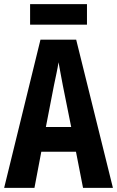

<svg xmlns="http://www.w3.org/2000/svg" viewBox="-20 -905 564 925"><path d="M399 -885H125V-786H399ZM380 0H524L347 -714H175L0 0H146L179 -174H346ZM283 -492 323 -293H201L240 -494C246 -524 258 -576 262 -605C269 -569 273 -542 283 -492Z"/></svg>

Font: Noto Sans Kannada ExtraCondensed
Style: Bold
Weight: 700
Width: 2
Designer: Jelle Bosma - Monotype Design Team
Foundry: Monotype Imaging Inc.
Version: Version 2.005